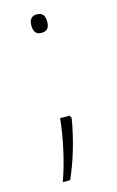

<svg xmlns="http://www.w3.org/2000/svg" viewBox="-106 -577 460 753"><g transform="rotate(-15 124.0 -201.0)"><path d="M92 -495C92 -472 100 -457 123 -457C149 -457 156 -472 156 -495C156 -516 149 -532 123 -532C100 -532 92 -516 92 -495ZM145 -115H107C100 -43 79 58 52 130H82C113 61 138 -24 151 -105Z"/></g></svg>

Font: Noto Sans Sinhala UI Condensed ExtraLight
Style: Regular
Weight: 200
Width: 3
Designer: Jelle Bosma - Monotype Design Team
Foundry: Monotype Imaging Inc.
Version: Version 2.006